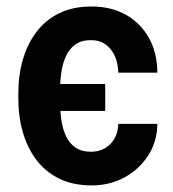

<svg xmlns="http://www.w3.org/2000/svg" viewBox="-20 -558 531 588"><path d="M302.2 -300.8V-218.3H111.3V-300.8ZM258.8 -93.3Q283.2 -93.3 301.5 -104Q319.8 -114.7 330.8 -134Q341.8 -153.3 342.3 -178.7H461.9Q461.4 -125 434.1 -82.3Q406.7 -39.6 361.6 -14.9Q316.4 9.8 260.7 9.8Q204.1 9.8 161.9 -10.7Q119.6 -31.2 91.8 -67.9Q64 -104.5 50 -152.8Q36.1 -201.2 36.1 -256.3V-272Q36.1 -327.1 50 -375.5Q64 -423.8 91.8 -460.4Q119.6 -497.1 161.6 -517.6Q203.6 -538.1 260.3 -538.1Q320.3 -538.1 365.2 -512.9Q410.2 -487.8 435.8 -442.4Q461.4 -397 461.9 -335.4H342.3Q341.8 -363.3 332 -385.5Q322.3 -407.7 304 -421.4Q285.6 -435.1 258.3 -435.1Q229 -435.1 210.2 -421.4Q191.4 -407.7 181.2 -384.5Q170.9 -361.3 167.2 -332.3Q163.6 -303.2 163.6 -272V-256.3Q163.6 -224.6 167.2 -195.3Q170.9 -166 181.2 -143.1Q191.4 -120.1 210.2 -106.7Q229 -93.3 258.8 -93.3Z"/></svg>

Font: Roboto SemiCondensed SemiBold
Style: Regular
Weight: 600
Width: 4
Designer: Christian Robertson
Foundry: Google
Version: Version 3.009; 2024